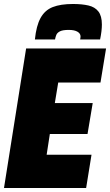

<svg xmlns="http://www.w3.org/2000/svg" viewBox="-31 -943 552 963"><path d="M-11 0 100 -700H501L473 -529H261L244 -426H434L408 -271H219L203 -167H428L401 0ZM335 -923Q380 -923 412.5 -915.5Q445 -908 462.5 -885.5Q480 -863 480 -820Q480 -788 471 -745H371Q372 -751 372.5 -754.5Q373 -758 373 -760Q373 -775 357.5 -784Q342 -793 314 -793Q284 -793 270 -786Q256 -779 251.5 -768Q247 -757 245 -745H144Q151 -814 172.5 -853Q194 -892 233.5 -907.5Q273 -923 335 -923Z"/></svg>

Font: Georama Semi Condensed Black
Style: Italic
Weight: 900
Width: 4
Italic angle: -9°
Designer: Jean-Baptiste Levee
Foundry: Production Type
Version: Version 1.000